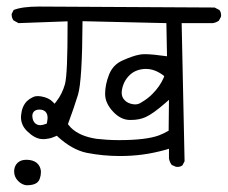

<svg xmlns="http://www.w3.org/2000/svg" viewBox="-20 -570 685 577"><path d="M99.6 -33.2Q103 -43 103 -52.7Q103 -62.5 98.1 -71.3Q87.4 -89.8 58.6 -89.8Q42 -89.8 32.2 -80.1Q22.5 -70.3 22.5 -54.7Q22.5 -38.1 34.7 -25.9Q46.4 -14.2 60.5 -13.2Q83.5 -13.2 93.3 -22.9Q97.7 -27.3 99.6 -33.2ZM508.8 -68.8Q510.7 -68.4 513.7 -68.4Q522 -68.4 528.3 -73.2L534.7 -85.4L525.9 -500.5H619.6Q629.4 -502 637.7 -507.8L644 -519.5Q644.5 -521.5 644.5 -523.4Q644.5 -533.7 639.2 -540L625 -547.4L98.1 -550.3Q46.4 -550.3 21 -540L15.1 -528.3Q15.1 -527.8 15.1 -524.7Q15.1 -521.5 16.4 -517.1Q17.6 -512.7 20.5 -508.8L35.6 -500.5L183.1 -505.9V-498Q183.1 -420.4 181.2 -376.2Q179.2 -332 175.3 -317.4Q167 -287.6 149.4 -265.1L144 -258.3L138.2 -264.2Q126.5 -276.4 103.5 -280.3Q99.1 -281.2 95.7 -281.2Q92.3 -281.2 87.6 -280.8Q83 -280.3 76.7 -276.9Q68.4 -272.9 61 -266.1Q45.9 -250.5 43.5 -224.6Q43 -221.2 43 -218.3Q43 -193.8 61.5 -175.8Q83.5 -154.3 103.5 -152.3Q106.9 -151.9 109.6 -151.9Q112.3 -151.9 115.5 -152.1Q118.7 -152.3 124 -153.3Q134.8 -154.8 146.5 -160.2L150.9 -162.1L154.3 -158.7Q196.8 -120.1 240.2 -110.8Q289.6 -101.1 340.3 -101.1Q375 -101.1 408.4 -105.5Q441.9 -109.9 478.5 -120.1L487.8 -123V-94.2Q489.3 -83.5 496.1 -74.2ZM457.5 -163.1Q418.5 -148.9 337.4 -148.9Q319.3 -148.9 300.5 -150.1Q281.7 -151.4 270 -152.8Q218.8 -160.6 192.9 -186.5Q189.5 -189.9 184.1 -196.8Q201.2 -242.7 214.4 -285.2Q227.1 -327.1 228 -506.3L480 -500.5L481.9 -400.9Q437 -407.2 416 -407.2Q405.8 -407.2 399.4 -405.8Q379.4 -402.3 348.1 -388.2Q319.3 -375.5 307.6 -345.5Q295.9 -315.4 295.9 -288.1Q295.9 -273.4 301.8 -260.7Q308.6 -245.6 322.3 -231.9Q343.8 -210.4 368.7 -209.5Q371.6 -209.5 373.5 -209.5Q398.9 -209.5 418 -218.3Q439.5 -228 475.6 -259.3L487.8 -270L486.8 -177.2Q470.7 -168 457.5 -163.1ZM101.1 -193.8Q91.3 -193.8 85 -200.2Q80.1 -205.1 78.1 -213.4Q77.1 -217.8 77.1 -221.2Q77.1 -230 82.5 -235.4Q88.4 -240.7 98.6 -240.7Q109.9 -240.7 116.5 -234.4Q123 -228 123 -215.8Q123 -210 120.6 -198.7L116.7 -197.3Q107.9 -193.8 101.1 -193.8ZM406.2 -263.2Q397 -256.3 386.7 -256.3Q376.5 -256.3 366.2 -260.7Q359.4 -263.7 355 -268.6Q345.7 -277.3 345.7 -291.5Q345.7 -295.9 346.7 -301.3Q351.6 -326.7 369.1 -343.8Q386.2 -360.8 414.1 -362.8Q416.5 -362.8 419.4 -362.8Q444.3 -362.8 469.2 -344.7L473.6 -341.3L471.7 -335.9Q460.4 -310.1 438 -287.6Q422.9 -272.5 406.2 -263.2Z"/></svg>

Font: Bakudai
Style: ExtraLight
Weight: 200
Version: Version 1.48